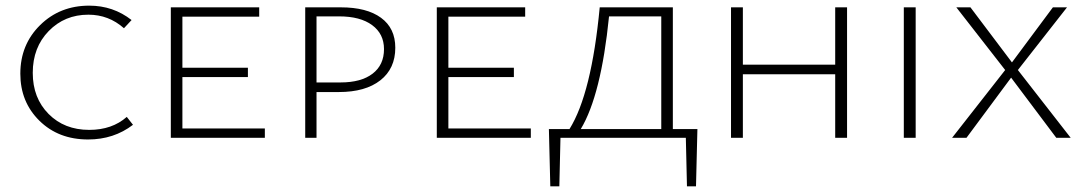

<svg xmlns="http://www.w3.org/2000/svg" viewBox="-20 -488 3838 680"><path d="M292 6Q187 6 119.5 -60.5Q52 -127 52 -227Q52 -330 122 -399Q192 -468 296 -468Q381 -468 446 -417L419 -388Q365 -436 293 -436Q209 -436 152.5 -378Q96 -320 96 -230Q96 -141 152 -84.5Q208 -28 296 -28Q377 -28 429 -74L451 -46Q383 6 292 6Z M626 -33H918V0H585V-462H898V-429H626V-248H858V-215H626Z M1187 -462Q1279 -462 1329.5 -425Q1380 -388 1380 -319Q1380 -245 1327 -203.5Q1274 -162 1180 -162H1101V0H1061V-462ZM1186 -196Q1259 -196 1299.5 -227Q1340 -258 1340 -314Q1340 -368 1298 -399Q1256 -430 1181 -430H1101V-196Z M1568 -33H1860V0H1527V-462H1840V-429H1568V-248H1800V-215H1568Z M2450 -31 2445 172H2413L2409 0H1965L1961 172H1929L1924 -31H1997Q2075 -156 2104 -462H2363V-31ZM2037 -31H2322V-430H2137Q2109 -151 2037 -31Z M2938 -462H2980V0H2938V-225H2611V0H2569V-462H2611V-259H2938Z M3181 0V-462H3223V0Z M3772 0H3721L3561 -213L3403 0H3352L3540 -240L3367 -462H3417L3564 -267L3709 -462H3759L3585 -240Z"/></svg>

Font: EauTestSC Light
Style: Regular
Weight: 300
Designer: Christian Thalmann (Catharsis Fonts)
Version: Version 0.001;PS 000.001;hotconv 1.0.88;makeotf.lib2.5.64775